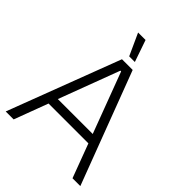

<svg xmlns="http://www.w3.org/2000/svg" viewBox="-245 -1003 1128 1128"><g transform="rotate(45 318.5 -439.0)"><path d="M292 -742H339L292 -878H230ZM8 0H74L153 -211H484L563 0H628L363 -700H274ZM173 -268 315 -646H321L463 -268Z"/></g></svg>

Font: Fixel Display Light
Style: Regular
Weight: 300
Designer: AlfaBravo + MacPaw
Foundry: Kyrylo Tkachov, Marchela Mozhyna, Serhii Makarenko, Maria Weinstein, Zakhar Kryvoshyya
Version: Version 1.211